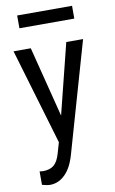

<svg xmlns="http://www.w3.org/2000/svg" viewBox="-101 -767 618 1033"><g transform="rotate(-10 208.5 -251.0)"><path d="M87.9 213.4Q70.3 213.4 43 205.6V132.3L62 134.3Q99.6 133.8 121.1 116.2Q142.6 98.6 155.3 54.7L172.4 -4.4L17.1 -528.3H111.3L209 -143.6L305.2 -528.3H397L224.1 74.7Q204.6 142.6 168.9 177.7Q133.3 212.9 87.9 213.4ZM369.6 -645H69.8V-714.8H369.6Z"/></g></svg>

Font: RobotoCondensed-Regular
Style: Regular
Weight: 400
Designer: Google
Version: Version 2.001201; 2014